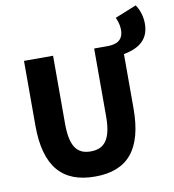

<svg xmlns="http://www.w3.org/2000/svg" viewBox="-91 -916 913 1008"><g transform="rotate(-10 365.5 -412.0)"><path d="M595 -595C681 -611 731 -652 731 -734C731 -776 716 -814 700 -836L586 -790C593 -774 602 -750 602 -724C602 -662 558 -652 520 -651H446V-289C446 -165 407 -122 335 -122C264 -122 227 -165 227 -289V-651H72V-306C72 -86 162 12 335 12C508 12 595 -86 595 -306Z"/></g></svg>

Font: DAIFUKU Sans
Style: Bold
Weight: 700
Designer: Original font ‘Source Han Sans JP’ : Paul D. Hunt
Foundry: Daifuku
Version: Version 1.000